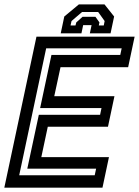

<svg xmlns="http://www.w3.org/2000/svg" viewBox="-37 -870 644 890"><path d="M-17 0 132 -700H587L557 -558.5H243.5L214.5 -424H493.5L463.5 -282.5H184.5L154.5 -141.5H468L438 0ZM52 -57.5H402L408.5 -88H89.5L143 -338H427L433.5 -369H149L201.5 -615.5H520.5L527 -646H177ZM447.5 -849.5 492 -793.5 475.5 -715.5H379.5L387.5 -753.5H348.5L340.5 -715.5H244.5L261 -793.5L328.5 -849.5ZM418 -814.5H343.5L294.5 -772.5L290 -752H313L316.5 -766L345.5 -792H405.5L424 -766L421 -752H444L448 -772.5Z"/></svg>

Font: Tourney SemiBold
Style: Italic
Weight: 600
Italic angle: -12°
Version: Version 1.015